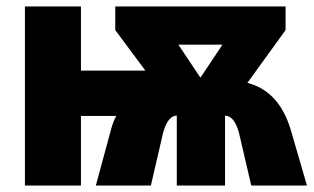

<svg xmlns="http://www.w3.org/2000/svg" viewBox="-20 -573 971 593"><path d="M599 -333 531 -435H667ZM336 -553V-480L429 -355H230V-553H57V0H230V-215H339Q329 -196 324 -177L276 0H446L484 -164Q499 -216 526 -216V0H675V-216Q704 -215 718 -163L756 0H928L878 -172Q842 -292 744 -317L862 -480V-553Z"/></svg>

Font: Noto Sans UI SemiCondensed Black
Style: Regular
Weight: 900
Width: 4
Designer: Monotype Design Team
Foundry: Monotype Imaging Inc.
Version: 1.001